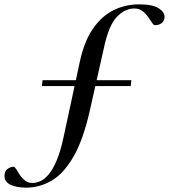

<svg xmlns="http://www.w3.org/2000/svg" viewBox="-88 -745 776 882"><path d="M32.5 117Q-13 117 -40.2 103.5Q-67.5 90 -67.5 63.5Q-67.5 41.5 -53.5 31.2Q-39.5 21 -25 21Q-20 21 -13.5 32.2Q-7 43.5 2.8 58.2Q12.5 73 26.8 84.2Q41 95.5 62 95.5Q77.5 95.5 96 87.8Q114.5 80 133.8 58.2Q153 36.5 171.2 -5.2Q189.5 -47 204 -115L254.5 -349.5H104.5L107.5 -376.5H260.5L279 -463Q299.5 -557 340 -614.8Q380.5 -672.5 434.8 -698.8Q489 -725 550 -725Q613.5 -725 640.8 -707.2Q668 -689.5 668 -667.5Q668 -651 656.2 -640.2Q644.5 -629.5 623.5 -629.5Q617.5 -629.5 610 -641Q602.5 -652.5 592 -667.8Q581.5 -683 566.2 -694.5Q551 -706 529 -706Q486 -706 449.5 -668.2Q413 -630.5 392 -536.5L356 -376.5H515.5L512.5 -349.5H350L325.5 -241Q294.5 -102 248.8 -24Q203 54 148 85.5Q93 117 32.5 117Z"/></svg>

Font: Newsreader Display
Style: Regular
Weight: 400
Designer: Hugues Gentile
Foundry: Production Type
Version: Version 1.001